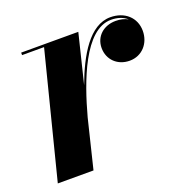

<svg xmlns="http://www.w3.org/2000/svg" viewBox="-92 -561 650 652"><g transform="rotate(-20 233.0 -235.0)"><path d="M125 -451 10.5 0H139.5L182.5 -176C214.5 -294.5 274 -460.5 370 -460.5C394 -460.5 413.5 -453.5 427.5 -441C415 -448 400 -451.5 383.5 -451.5C339.5 -451.5 307.5 -422.5 307.5 -381C307.5 -338.5 339.5 -308 383 -308C428 -308 459 -343.5 459 -388.5C459 -436.5 422.5 -469.5 370.5 -469.5C296 -469.5 244 -379.5 208.5 -282.5L252 -460H45.5V-451Z"/></g></svg>

Font: Bodoni* 24pt
Style: Bold Italic
Weight: 700
Italic angle: -13°
Version: Version 2.3